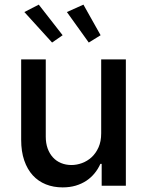

<svg xmlns="http://www.w3.org/2000/svg" viewBox="-20 -802 634 829"><path d="M71.4 -198.5V-545.5H177.6V-211.3Q177.6 -183.6 185.7 -161Q193.9 -138.5 208.5 -122.5Q223 -106.5 243.6 -98Q264.2 -89.5 288.7 -89.5Q311.1 -89.5 334 -97.8Q356.9 -106.2 375.4 -123Q393.8 -139.9 405.4 -165.7Q416.9 -191.4 416.9 -226.2V-545.5H523.4V0H419V-94.5H413.4Q403.8 -72.8 388.7 -54.2Q373.6 -35.5 353.2 -21.8Q332.7 -8.2 307 -0.5Q281.2 7.1 250.4 7.1Q210.9 7.1 178.1 -6Q145.2 -19.2 121.6 -44.9Q98 -70.7 84.7 -109.2Q71.4 -147.7 71.4 -198.5ZM268.8 -750 340.2 -782 414.4 -649.9 363.3 -618.3ZM147.4 -782 250.4 -649.9 204.9 -618.3 85.2 -750Z"/></svg>

Font: Cannonade Med
Style: Regular
Weight: 500
Designer: Rasmus Andersson
Foundry: rsms
Version: Version 3.012;git-f93a4a705